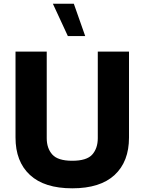

<svg xmlns="http://www.w3.org/2000/svg" viewBox="-20 -996 768 1021"><path d="M500 -721.7H666V-264.6Q666 -136.7 589.6 -65.7Q513.2 5.4 364.3 5.4Q215.8 5.4 139.2 -65.7Q62.5 -136.7 62.5 -264.6V-721.7H228.5V-261.2Q228.5 -207.5 258.1 -174.3Q287.6 -141.1 364.3 -141.1Q441.4 -141.1 470.7 -174.3Q500 -207.5 500 -261.2ZM433.1 -804.2H340.8L261.2 -976.1H372.6Z"/></svg>

Font: Estedad-FD ExtraBold
Style: Regular
Weight: 800
Designer: Amin Abedi
Version: Version 7.3